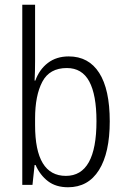

<svg xmlns="http://www.w3.org/2000/svg" viewBox="-20 -780 530 810"><path d="M128 -523Q128 -503 127.5 -481Q127 -459 126 -440H129Q146 -487 182 -514.5Q218 -542 270 -542Q354 -542 398.5 -472.5Q443 -403 443 -268Q443 -135 397.5 -62.5Q352 10 267 10Q216 10 182.5 -15.5Q149 -41 130 -84H126L117 0H74V-760H128ZM262 -493Q189 -493 158.5 -435Q128 -377 128 -280V-252Q128 -38 258 -38Q387 -38 387 -269Q387 -380 356.5 -436.5Q326 -493 262 -493Z"/></svg>

Font: Noto Sans Gujarati UI Condensed Light
Style: Regular
Weight: 300
Width: 3
Designer: Jelle Bosma - Monotype Design Team, Universal Thirst
Foundry: Monotype Imaging Inc.
Version: Version 2.106; ttfautohint (v1.8.4.7-5d5b)